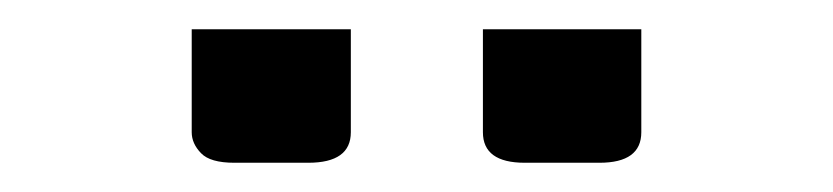

<svg xmlns="http://www.w3.org/2000/svg" viewBox="-20 -670 573 132"><path d="M221.2 -579.1Q221.2 -558.1 191.9 -558.1H141.1Q124.5 -558.1 118.2 -564.7Q111.8 -571.3 111.8 -579.1V-649.9H221.2ZM420.9 -579.1Q420.9 -558.1 392.1 -558.1H340.8Q312 -558.1 312 -579.1V-649.9H420.9Z"/></svg>

Font: Resagokr
Style: Bold
Weight: 600
Designer: gluk
Foundry: gluk
Version: Version 0.95